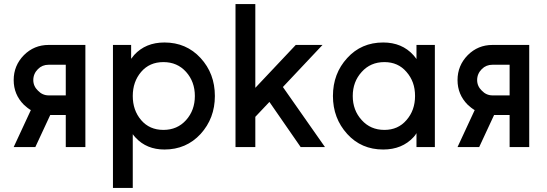

<svg xmlns="http://www.w3.org/2000/svg" viewBox="-20 -720 2676 940"><path d="M131 -181 47 0H153L226 -157Q228 -157 230 -157Q232 -157 233 -157H302V0H398V-500H218Q147 -500 97 -450Q47 -399 47 -328Q47 -257 97 -207Q106 -199 114 -192.5Q122 -186 131 -181ZM302 -403V-253H218Q188 -253 166 -276Q143 -298 143 -328Q143 -359 166 -382Q187 -403 218 -403Z M622 -500V-432Q626 -437 630 -442Q634 -447 637 -451Q693 -512 785 -512Q892 -512 962 -436Q1032 -360 1032 -250Q1032 -141 962 -64Q892 12 785 12Q698 12 644 -46Q640 -50 636.5 -54.5Q633 -59 630 -63V200H533V-500ZM780 -84Q848 -84 891 -132Q934 -180 934 -250Q934 -320 891 -368Q848 -416 780 -416Q712 -416 671 -368Q630 -320 630 -250Q630 -180 671 -132Q712 -84 780 -84Z M1133 0H1230V-148L1299 -221L1452 0H1571L1365 -294L1559 -500H1428L1230 -290V-700H1133Z M2019 -500V-431Q2015 -436 2011.5 -441Q2008 -446 2004 -450Q1948 -512 1856 -512Q1749 -512 1680 -436Q1610 -360 1610 -250Q1610 -141 1680 -64Q1749 12 1856 12Q1949 12 2005 -49Q2009 -53 2012.5 -58Q2016 -63 2019 -68V0H2109V-500ZM1862 -416Q1929 -416 1970 -368Q1991 -344 2001.5 -315Q2012 -286 2012 -250Q2012 -215 2001.5 -185.5Q1991 -156 1970 -132Q1929 -84 1862 -84Q1794 -84 1751 -132Q1707 -180 1707 -250Q1707 -320 1751 -368Q1794 -416 1862 -416Z M2304 -181 2220 0H2326L2399 -157Q2401 -157 2403 -157Q2405 -157 2406 -157H2475V0H2571V-500H2391Q2320 -500 2270 -450Q2220 -399 2220 -328Q2220 -257 2270 -207Q2279 -199 2287 -192.5Q2295 -186 2304 -181ZM2475 -403V-253H2391Q2361 -253 2339 -276Q2316 -298 2316 -328Q2316 -359 2339 -382Q2360 -403 2391 -403Z"/></svg>

Font: Unageo
Style: Medium
Weight: 500
Designer: Richard Sepsi
Foundry: Richard Sepsi
Version: Version 2.000